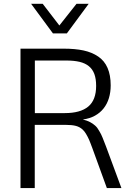

<svg xmlns="http://www.w3.org/2000/svg" viewBox="-20 -959 707 979"><path d="M250 -788.6 138.7 -939.5H197.8L282.7 -829.1L370.1 -939.5H432.1L320.8 -788.6ZM157.7 -382.3H310.5Q390.1 -382.3 430.2 -415.8Q470.2 -449.2 470.2 -521Q470.2 -556.6 461.2 -581.3Q452.1 -606 433.3 -621.3Q414.6 -636.7 386 -643.6Q357.4 -650.4 318.4 -650.4H305.2H157.7ZM84.5 0V-710.9H304.2Q363.3 -710.9 406 -701.7Q448.7 -692.4 480.5 -670.9Q544.4 -627.9 544.4 -523.9Q544.4 -488.8 535.4 -459Q526.4 -429.2 508.5 -406.5Q490.7 -383.8 464.1 -369.1Q437.5 -354.5 402.3 -349.6Q423.3 -344.7 438.7 -336.7Q454.1 -328.6 464.8 -318.8Q476.6 -308.6 485.8 -291.5Q491.2 -282.7 495.4 -274.2Q499.5 -265.6 502.9 -257.3L520.5 -212.4L599.1 0H524.9L450.7 -204.1Q445.8 -216.8 441.9 -227.3Q438 -237.8 434.6 -245.6Q427.7 -261.2 418.9 -275.9Q410.2 -290.5 401.4 -298.3Q387.2 -311.5 367.4 -316.9Q347.7 -322.3 315.4 -322.3H157.2V0Z"/></svg>

Font: Ride Light
Style: Regular
Weight: 300
Version: Version 3.000